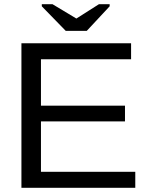

<svg xmlns="http://www.w3.org/2000/svg" viewBox="-20 -894 707 914"><path d="M624 0H82V-688H604V-612H175V-391H575V-316H175V-76H624ZM502 -864 393 -747H293L179 -864V-874H230L343 -806H344L451 -874H502Z"/></svg>

Font: Libra Sans
Style: Regular
Weight: 400
Foundry: Context Ltd
Version: Version 1.002